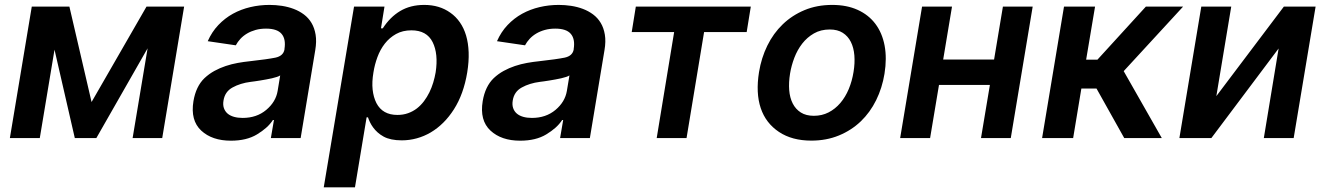

<svg xmlns="http://www.w3.org/2000/svg" viewBox="-20 -573 5502 797"><path d="M111.9 -545.5H268.1L360.1 -149.5L588.1 -545.5H744.3L653.4 0H530.5L592.7 -372.5L380 0H290.5L206.3 -366.8L145.2 0H21Z M783 -153.1Q793.3 -214.5 828.8 -248.6Q847.7 -266.3 870 -278.6Q892.4 -290.8 916.9 -299Q941.4 -307.2 967 -311.8Q992.5 -316.4 1017.4 -318.9Q1090.9 -327.1 1123.6 -333.8Q1156.2 -340.9 1160.9 -367.9V-370Q1167.3 -410.9 1148.8 -432.5Q1130.3 -454.2 1084.2 -454.2Q1060.7 -454.2 1041 -448.7Q1021.3 -443.2 1005.5 -433.8Q989.7 -424.4 978 -411.8Q966.3 -399.1 958.8 -384.9L842.3 -402Q859.4 -440.7 886.4 -469.1Q913.4 -497.5 946.9 -516Q980.5 -534.4 1019.2 -543.5Q1057.9 -552.6 1098.7 -552.6Q1124.6 -552.6 1150.4 -548.7Q1176.1 -544.7 1199.2 -536Q1222.3 -527.3 1241.5 -513Q1260.7 -498.6 1273.1 -477.8Q1285.5 -457 1290.1 -429Q1294.7 -400.9 1288.7 -365.1L1228 0H1104.4L1117.2 -74.9H1112.9Q1101.6 -57.5 1085.2 -43Q1068.9 -28.4 1046.5 -14.9Q1003.6 11 938.6 11Q860.4 11 815.3 -30.9Q769.9 -73.2 783 -153.1ZM987.2 -83.5Q1045.5 -83.5 1085.2 -116.8Q1125 -150.2 1132.5 -195.7L1143.1 -259.9Q1138.5 -256.7 1129.4 -253.7Q1120.4 -250.7 1108.8 -248Q1097.3 -245.4 1084.5 -243.1Q1071.7 -240.8 1059.7 -238.8Q1047.6 -236.9 1037.5 -235.4Q1027.3 -234 1021.3 -233.3Q998.9 -230.5 980.1 -224.6Q961.3 -218.8 945.3 -209.9Q913.4 -192.5 907.7 -155.2Q904.8 -137.8 909.4 -124.3Q914.1 -110.8 924.5 -101.7Q935 -92.7 951 -88.1Q967 -83.5 987.2 -83.5Z M1323.9 204.5 1449.6 -545.5H1576L1561.4 -455.3H1568.9Q1599.1 -502.1 1641.3 -527.3Q1683.6 -552.6 1741.1 -552.6Q1804.3 -552.6 1849.4 -520.2Q1872.2 -504.3 1888.8 -480.5Q1905.5 -456.7 1914.8 -425.4Q1924 -394.2 1925.4 -355.8Q1926.8 -317.5 1919.4 -272Q1904.5 -182.2 1864.3 -119.3Q1844.5 -88.1 1820.1 -63.9Q1795.8 -39.8 1768.1 -23.4Q1740.4 -7.1 1710 1.2Q1679.7 9.6 1647.7 9.6Q1600.9 9.6 1572.4 -6Q1558.2 -13.8 1547.6 -23.4Q1536.9 -33 1529.1 -43.7Q1521.3 -54.3 1516 -65.2Q1510.7 -76 1507.5 -85.9H1501.8L1453.5 204.5ZM1542.6 -144.9Q1568.2 -95.9 1629.6 -95.9Q1653.8 -95.9 1674 -103.2Q1694.2 -110.4 1710.6 -123Q1726.9 -135.7 1739.9 -152.9Q1752.8 -170.1 1762.4 -189.6Q1772 -209.2 1778.4 -230.5Q1784.8 -251.8 1788.4 -272.7Q1800.1 -349.4 1775.9 -398.1Q1751.4 -447.1 1687.9 -447.1Q1651.3 -447.1 1623.9 -431.8Q1596.6 -416.5 1577.4 -391.9Q1558.2 -367.2 1546.7 -335.9Q1535.2 -304.7 1530.2 -272.7Q1523.4 -233 1526.8 -201.2Q1530.2 -169.4 1542.6 -144.9Z M1983.7 -153.1Q1994 -214.5 2029.5 -248.6Q2048.3 -266.3 2070.7 -278.6Q2093 -290.8 2117.5 -299Q2142 -307.2 2167.6 -311.8Q2193.2 -316.4 2218 -318.9Q2291.5 -327.1 2324.2 -333.8Q2356.9 -340.9 2361.5 -367.9V-370Q2367.9 -410.9 2349.4 -432.5Q2331 -454.2 2284.8 -454.2Q2261.4 -454.2 2241.7 -448.7Q2221.9 -443.2 2206.1 -433.8Q2190.3 -424.4 2178.6 -411.8Q2166.9 -399.1 2159.4 -384.9L2043 -402Q2060 -440.7 2087 -469.1Q2114 -497.5 2147.5 -516Q2181.1 -534.4 2219.8 -543.5Q2258.5 -552.6 2299.4 -552.6Q2325.3 -552.6 2351 -548.7Q2376.8 -544.7 2399.9 -536Q2422.9 -527.3 2442.1 -513Q2461.3 -498.6 2473.7 -477.8Q2486.2 -457 2490.8 -429Q2495.4 -400.9 2489.3 -365.1L2428.6 0H2305L2317.8 -74.9H2313.6Q2302.2 -57.5 2285.9 -43Q2269.5 -28.4 2247.2 -14.9Q2204.2 11 2139.2 11Q2061.1 11 2016 -30.9Q1970.5 -73.2 1983.7 -153.1ZM2187.9 -83.5Q2246.1 -83.5 2285.9 -116.8Q2325.6 -150.2 2333.1 -195.7L2343.8 -259.9Q2339.1 -256.7 2330.1 -253.7Q2321 -250.7 2309.5 -248Q2297.9 -245.4 2285.2 -243.1Q2272.4 -240.8 2260.3 -238.8Q2248.2 -236.9 2238.1 -235.4Q2228 -234 2221.9 -233.3Q2199.6 -230.5 2180.8 -224.6Q2161.9 -218.8 2146 -209.9Q2114 -192.5 2108.3 -155.2Q2105.5 -137.8 2110.1 -124.3Q2114.7 -110.8 2125.2 -101.7Q2135.7 -92.7 2151.6 -88.1Q2167.6 -83.5 2187.9 -83.5Z M2602.3 -440 2619.3 -545.5H3096.6L3079.5 -440H2902.7L2829.9 0H2706L2778.4 -440Z M3130.7 -273.8Q3140.3 -332.7 3165.3 -383.7Q3190.3 -434.7 3229.2 -472.1Q3268.1 -509.6 3319.8 -531.1Q3371.4 -552.6 3434.7 -552.6Q3495 -552.6 3540.3 -532Q3585.6 -511.4 3613.8 -473.9Q3642 -436.4 3652 -383.9Q3661.9 -331.3 3651.6 -267Q3642 -208.1 3617 -157.3Q3592 -106.5 3553.1 -69.2Q3514.2 -32 3462.4 -10.7Q3410.5 10.7 3347.7 10.7Q3267.8 10.7 3213.8 -25.2Q3158.7 -61.8 3137.8 -124.3Q3116.8 -186.8 3130.7 -273.8ZM3358.3 -92.3Q3392 -92.3 3419.6 -106.5Q3447.1 -120.7 3468.2 -145.4Q3489.3 -170.1 3503.2 -203.3Q3517 -236.5 3523.1 -274.5Q3529.1 -311.1 3526.5 -343.2Q3523.8 -375.4 3511.9 -399.1Q3500 -422.9 3478.3 -436.8Q3456.7 -450.6 3424.4 -450.6Q3387.1 -450.6 3358.7 -434.3Q3330.3 -418 3310 -391.9Q3289.8 -365.8 3277.3 -333.1Q3264.9 -300.4 3259.6 -267.8Q3253.6 -231.2 3256 -199.2Q3258.5 -167.3 3270.6 -143.5Q3282.7 -119.7 3304.3 -106Q3326 -92.3 3358.3 -92.3Z M3807.5 -545.5H3931.8L3895.2 -326H4106.5L4143.1 -545.5H4266.7L4175.8 0H4052.2L4089.1 -220.5H3877.8L3840.9 0H3716.6Z M4396.7 -545.5H4525.6L4488.6 -325.3H4535.5L4736.5 -545.5H4891L4644.5 -277.7L4802.6 0H4646.7L4531.6 -205.6H4468.8L4434.7 0H4305.8Z M4966.6 -545.5H5090.9L5029.1 -174L5309.3 -545.5H5441.1L5350.1 0H5226.2L5287.6 -371.8L5008.5 0H4875.7Z"/></svg>

Font: Inter P Semi Bold
Style: Italic
Weight: 600
Italic angle: 9.39999°
Designer: Rasmus Andersson
Foundry: rsms
Version: Version 3.018;git-588b23468